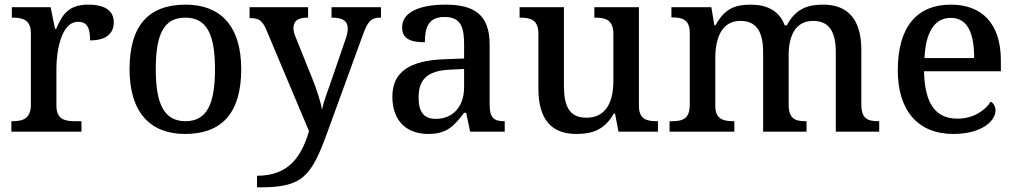

<svg xmlns="http://www.w3.org/2000/svg" viewBox="-20 -567 4379 827"><path d="M29 0H331V-45H302C259 -45 223 -53 223 -112V-273C223 -342 242 -473 316 -473C355 -473 368 -448 368 -393C439 -393 470 -424 470 -471C470 -519 435 -547 360 -547C274 -547 248 -503 222 -443H217L198 -536H31V-491H34C78 -491 113 -482 113 -423V-117C113 -54 77 -45 32 -45H29Z M777 10C936 10 1019 -81 1019 -269C1019 -457 928 -547 780 -547C620 -547 538 -457 538 -269C538 -81 629 10 777 10ZM779 -45C685 -45 651 -122 651 -269C651 -417 684 -491 778 -491C872 -491 906 -417 906 -269C906 -122 873 -45 779 -45Z M1087 190V240H1098C1281 240 1320 197 1390 3L1542 -414C1564 -476 1579 -491 1618 -491H1621V-536H1408V-491H1411C1455 -491 1478 -477 1478 -444C1478 -433 1475 -415 1469 -400L1402 -205C1391 -173 1374 -130 1367 -95C1362 -126 1344 -182 1325 -229L1253 -408C1247 -422 1244 -435 1244 -446C1244 -478 1265 -491 1304 -491H1307V-536H1055V-489H1058C1094 -489 1110 -479 1127 -439L1311 -2C1278 109 1223 190 1087 190Z M1825 10C1906 10 1937 -26 1979 -81H1988L2005 0H2154V-45H2151C2106 -45 2089 -61 2089 -117V-375C2089 -501 2026 -547 1899 -547C1796 -547 1712 -519 1712 -449C1712 -402 1745 -385 1810 -385C1810 -448 1825 -494 1895 -494C1969 -494 1979 -444 1979 -373V-315L1897 -312C1744 -307 1670 -257 1670 -151C1670 -41 1736 10 1825 10ZM1857 -55C1806 -55 1783 -85 1783 -146C1783 -222 1817 -263 1920 -267L1979 -270V-191C1979 -108 1931 -55 1857 -55Z M2463 10C2527 10 2583 -5 2624 -78H2629L2644 0H2814V-45H2810C2767 -45 2732 -52 2732 -111V-536H2540V-491H2543C2586 -491 2622 -483 2622 -421V-219C2622 -123 2587 -60 2506 -60C2431 -60 2409 -111 2409 -198V-536H2218V-491H2221C2266 -491 2299 -481 2299 -422V-187C2299 -50 2357 10 2463 10Z M2864 0H3143V-45H3140C3096 -45 3061 -53 3061 -111V-317C3061 -402 3088 -477 3169 -477C3241 -477 3267 -427 3267 -341V0H3454V-45H3451C3406 -45 3377 -54 3377 -117V-330C3377 -409 3404 -477 3482 -477C3554 -477 3580 -427 3580 -341V0H3767V-45H3764C3719 -45 3690 -54 3690 -117V-352C3690 -488 3628 -547 3526 -547C3464 -547 3409 -533 3369 -458H3360C3336 -523 3280 -547 3214 -547C3151 -547 3102 -533 3062 -458H3057L3044 -536H2872V-492H2875C2919 -492 2951 -483 2951 -425V-116C2951 -54 2919 -45 2874 -45H2864Z M4086 10C4210 10 4268 -47 4268 -91C4268 -110 4258 -124 4247 -129C4223 -91 4173 -56 4104 -56C4012 -56 3963 -117 3960 -260H4291V-307C4291 -466 4209 -547 4076 -547C3930 -547 3847 -452 3847 -264C3847 -91 3934 10 4086 10ZM4176 -317H3962C3967 -429 4006 -490 4075 -490C4149 -490 4176 -422 4176 -317Z"/></svg>

Font: Noto Serif Tamil Medium
Style: Italic
Weight: 500
Italic angle: -12°
Designer: Indian Type Foundry, Tom Grace, and the Monotype Design Team
Foundry: Monotype Imaging Inc.
Version: Version 2.003